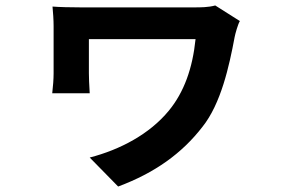

<svg xmlns="http://www.w3.org/2000/svg" viewBox="-20 -580 1040 702"><path d="M857 -503 767 -560C741 -553 715 -553 688 -553C631 -553 307 -553 275 -553C237 -553 198 -554 172 -556C174 -535 176 -507 176 -485C176 -448 176 -346 176 -312C176 -291 174 -265 171 -239H308C306 -266 305 -301 305 -312C305 -346 305 -412 305 -437C362 -437 645 -437 695 -437C684 -330 653 -243 597 -175C527 -90 420 -33 308 -4L412 102C546 52 645 -19 720 -116C788 -201 818 -338 838 -445C840 -456 850 -492 857 -503Z"/></svg>

Font: Noto Sans CJK SC
Style: Bold
Weight: 700
Designer: Ryoko NISHIZUKA 西塚涼子 (kana, bopomofo & ideographs); Paul D. Hunt (Latin, Greek & Cyrillic); Sandoll Communications 산돌커뮤니
Foundry: Adobe
Version: Version 2.004;hotconv 1.0.118;makeotfexe 2.5.65603